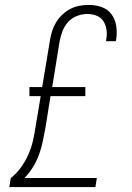

<svg xmlns="http://www.w3.org/2000/svg" viewBox="-20 -763 540 783"><path d="M18 0 24 -37Q48 -56 66 -81Q84 -106 96 -133.5Q108 -161 114.5 -189.5Q121 -218 125 -246L146 -371H100V-408H152L184 -600Q187 -619 193 -637.5Q199 -656 209.5 -673Q220 -690 235 -704Q250 -718 267.5 -727Q285 -736 304.5 -739.5Q324 -743 342 -743Q370 -743 395 -734Q420 -725 435 -704.5Q450 -684 454 -657Q458 -630 454 -603Q453 -601 453 -599Q453 -597 452 -595H412Q413 -596 413 -597.5Q413 -599 413 -601Q417 -621 414.5 -640.5Q412 -660 402 -676Q392 -692 374 -699Q356 -706 336 -706Q315 -706 294 -698Q273 -690 258 -673.5Q243 -657 235 -636Q227 -615 223 -594L193 -408H328V-371H186L165 -240Q160 -213 154.5 -186.5Q149 -160 139.5 -133.5Q130 -107 115 -82.5Q100 -58 80 -37H375L369 0Z"/></svg>

Font: Iosevka Slab Extralight
Style: Italic
Weight: 200
Italic angle: -9°
Monospace: yes
Designer: Belleve Invis
Foundry: Belleve Invis
Version: Version 11.1.1; ttfautohint (v1.8.3)